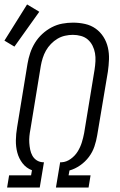

<svg xmlns="http://www.w3.org/2000/svg" viewBox="-22 -845 542 865"><path d="M10 0 19 -55H118L122 -78Q96 -88 79.5 -109.5Q63 -131 56 -157.5Q49 -184 49.5 -213Q50 -242 55 -271L102 -558Q106 -582 114 -606Q122 -630 135.5 -652Q149 -674 168.5 -692Q188 -710 211 -722Q234 -734 258.5 -738.5Q283 -743 307 -743Q335 -743 361.5 -737Q388 -731 409 -716Q430 -701 444 -679Q458 -657 464 -631Q470 -605 469 -577.5Q468 -550 464 -522L416 -236Q412 -211 403.5 -185.5Q395 -160 378.5 -138Q362 -116 339 -100Q316 -84 291 -77L287 -55H386L377 0H230L249 -114H256Q277 -115 296.5 -129Q316 -143 328 -162.5Q340 -182 346.5 -203Q353 -224 357 -245L404 -531Q407 -550 408 -569Q409 -588 406 -605.5Q403 -623 395 -639Q387 -655 374 -666.5Q361 -678 343 -683Q325 -688 306 -688Q289 -688 271 -684Q253 -680 237 -670.5Q221 -661 207.5 -647Q194 -633 185 -617Q176 -601 170.5 -583.5Q165 -566 162 -549L115 -262Q112 -247 110.5 -231.5Q109 -216 110 -201Q111 -186 114 -171Q117 -156 124 -143.5Q131 -131 143 -123Q155 -115 171 -114H176L157 0ZM43 -635 -2 -662 100 -825 155 -792Z"/></svg>

Font: Iosevka SS04 Light Oblique
Style: Regular
Weight: 300
Italic angle: -9°
Monospace: yes
Designer: Belleve Invis
Foundry: Belleve Invis
Version: Version 19.0.0; ttfautohint (v1.8.4)